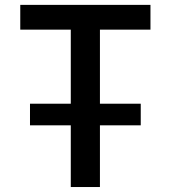

<svg xmlns="http://www.w3.org/2000/svg" viewBox="-20 -751 684 772"><path d="M100.6 -247.1V-334H264.6V-631.8H61.5V-731.4H585V-631.8H381.8V-334H545.9V-247.1H381.8V1H264.6V-247.1Z"/></svg>

Font: Gen Shin Gothic Medium
Style: Regular
Weight: 500
Designer: [Source Han Sans]
Ryoko NISHIZUKA  (kana & ideographs); Paul D. Hunt (Latin, Greek & Cyrillic); Wenlong ZHANG  (bopomofo
Version: Version 1.002.20150607